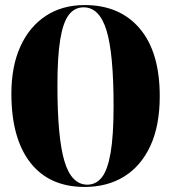

<svg xmlns="http://www.w3.org/2000/svg" viewBox="-20 -729 676 759"><path d="M314.5 -709Q454 -709 532.8 -615.8Q611.5 -522.5 611.5 -349Q611.5 -232.5 574.5 -152.5Q537.5 -72.5 470.8 -31.2Q404 10 314.5 10Q175 10 100 -86Q25 -182 25 -359Q25 -466.5 60.5 -545Q96 -623.5 161 -666.2Q226 -709 314.5 -709ZM429 -310Q429 -518 401 -609Q373 -700 310.5 -700Q274.5 -700 251.8 -670Q229 -640 218 -572.2Q207 -504.5 207 -391Q207 -184 234.8 -91.5Q262.5 1 325.5 1Q359 1 382 -27.2Q405 -55.5 417 -123.5Q429 -191.5 429 -310Z"/></svg>

Font: Fraunces 144pt S000
Style: Bold
Weight: 700
Version: Version 1.000; ttfautohint (v1.8.3)